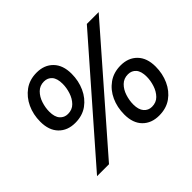

<svg xmlns="http://www.w3.org/2000/svg" viewBox="-155 -935 1170 1170"><g transform="rotate(-45 430.0 -350.0)"><path d="M89 0 701 -700H803L192 0ZM225 -323Q159 -323 119 -364Q79 -405 79 -479Q79 -541 103 -592.5Q127 -644 170.5 -675.5Q214 -707 275 -707Q341 -707 381 -666Q421 -625 421 -551Q421 -490 397.5 -438Q374 -386 330.5 -354.5Q287 -323 225 -323ZM232 -393Q269 -393 292.5 -417Q316 -441 327.5 -476.5Q339 -512 339 -546Q339 -592 319.5 -614.5Q300 -637 268 -637Q232 -637 208 -613Q184 -589 172.5 -553.5Q161 -518 161 -484Q161 -438 181 -415.5Q201 -393 232 -393ZM618 7Q552 7 512 -33.5Q472 -74 472 -148Q472 -210 495.5 -261.5Q519 -313 563 -344.5Q607 -376 668 -376Q734 -376 774 -335Q814 -294 814 -220Q814 -159 790.5 -107Q767 -55 723.5 -24Q680 7 618 7ZM625 -62Q662 -62 685.5 -86Q709 -110 720.5 -145.5Q732 -181 732 -215Q732 -261 712.5 -283.5Q693 -306 661 -306Q625 -306 601 -282.5Q577 -259 565.5 -223Q554 -187 554 -153Q554 -108 574 -85Q594 -62 625 -62Z"/></g></svg>

Font: Montserrat Thin SemiBold
Style: Italic
Weight: 600
Italic angle: -11.3°
Version: Version 9.000